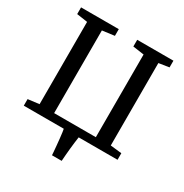

<svg xmlns="http://www.w3.org/2000/svg" viewBox="-208 -904 1200 1254"><g transform="rotate(30 392.0 -277.0)"><path d="M433 188.5H360Q360 182 358.2 162.5Q356.5 143 354.2 117.5Q352 92 349.2 67Q346.5 42 344 23.5Q341.5 5 340 0H38.5V-49.5L123 -60V-680.5L41.5 -692.5V-743H326V-692.5L234.5 -680.5V-57H549V-680.5L465 -692.5V-743H738V-692.5L660.5 -680.5V-59L745.5 -49.5V0H452.5Q449.5 20 446.5 43.8Q443.5 67.5 441 92.5Q438.5 117.5 436.5 142.2Q434.5 167 433 188.5Z"/></g></svg>

Font: Merriweather 24pt Medium
Style: Regular
Weight: 500
Designer: Eben Sorkin
Foundry: Eben Sorkin
Version: Version 2.100